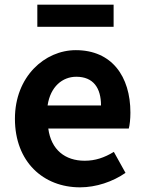

<svg xmlns="http://www.w3.org/2000/svg" viewBox="-20 -789 621 823"><path d="M323 14C392 14 463 -10 518 -48L468 -138C427 -113 388 -100 343 -100C259 -100 199 -147 187 -238H532C536 -252 539 -279 539 -306C539 -462 459 -574 305 -574C172 -574 44 -461 44 -280C44 -95 166 14 323 14ZM184 -337C196 -418 248 -460 307 -460C380 -460 413 -412 413 -337ZM140 -674H467V-769H140Z"/></svg>

Font: Noto Sans Mono CJK TC
Style: Bold
Weight: 700
Designer: Ryoko NISHIZUKA 西塚涼子 (kana, bopomofo & ideographs); Paul D. Hunt (Latin, Greek & Cyrillic); Sandoll Communications 산돌커뮤니
Foundry: Adobe
Version: Version 2.004;hotconv 1.0.118;makeotfexe 2.5.65603